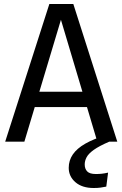

<svg xmlns="http://www.w3.org/2000/svg" viewBox="-20 -709 613 961"><path d="M227 -689H347L567 0H467L285 -610L102 0H6ZM162 -250H407L430 -173H139ZM513 -33 527 0Q476 22 449.5 41Q423 60 413.5 78Q404 96 404 114Q404 136 416.5 149Q429 162 460 162Q476 162 489.5 160.5Q503 159 521 155L512 225Q497 228 483 230Q469 232 449 232Q391 232 357.5 203Q324 174 324 131Q324 94 344.5 64Q365 34 407 10Q449 -14 513 -33Z"/></svg>

Font: Fira Sans Variable
Style: Regular
Weight: 400
Designer: Carrois Corporate & Edenspiekermann AG
Foundry: Carrois Corporate GbR & Edenspiekermann AG
Version: Version 4.202